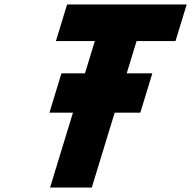

<svg xmlns="http://www.w3.org/2000/svg" viewBox="-20 -845 861 865"><path d="M231.9 -660H407.3L362.8 -514.5H256.8L202.7 -337.5H308.7L205.5 0H393.5L496.7 -337.5H612.2L666.3 -514.5H550.8L595.3 -660H770.7L821.1 -825H282.3Z"/></svg>

Font: Hussar
Style: BdSuprConOblThree
Weight: 700
Foundry: Cannot Into Space Fonts
Version: Version 2.00